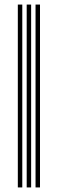

<svg xmlns="http://www.w3.org/2000/svg" viewBox="-20 -820 253 840"><path d="M135.5 0V-800H155V0ZM58 0V-800H77.5V0ZM96.8 0V-800H116.2V0Z"/></svg>

Font: Big Shoulders Inline Text Thin SemiBold
Style: Regular
Weight: 600
Version: Version 2.002